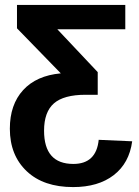

<svg xmlns="http://www.w3.org/2000/svg" viewBox="-20 -548 566 780"><path d="M278 118Q371 118 381 20L517 26Q505 115 442 163.5Q379 212 277 212Q157 212 89 148Q20 83 20 -25Q20 -123 74 -182Q128 -241 227 -250L49 -433V-528H489V-429H213L377 -255V-163H328Q239 -163 199 -128Q159 -93 159 -17Q159 118 278 118Z"/></svg>

Font: Libra Sans
Style: Bold
Weight: 700
Foundry: Context Ltd
Version: Version 1.000